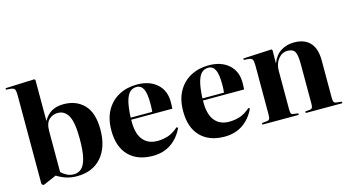

<svg xmlns="http://www.w3.org/2000/svg" viewBox="-84 -1094 2602 1434"><g transform="rotate(-15 1217.0 -377.0)"><path d="M104 13 89 3V-685Q89 -715 83.5 -728.5Q78 -742 52 -745L15 -748L16 -759L240 -768L247 -761V-445H248Q270 -486 307.5 -509Q345 -532 402 -532Q500 -532 560 -470Q620 -408 620 -278Q620 -143 552 -64.5Q484 14 361 14Q315 14 277 1Q239 -12 208 -32ZM343 -6Q378 -6 402.5 -28.5Q427 -51 440 -104.5Q453 -158 453 -252Q453 -377 425 -428.5Q397 -480 343 -480Q304 -480 275.5 -453.5Q247 -427 247 -364V-49Q266 -30 290.5 -18Q315 -6 343 -6Z M949 14Q831 14 764 -54Q697 -122 697 -249Q697 -340 732.5 -403Q768 -466 829.5 -499Q891 -532 969 -532Q1065 -532 1123 -481Q1181 -430 1181 -342Q1181 -329 1180.5 -316.5Q1180 -304 1179 -289H861Q858 -187 897 -136Q936 -85 1010 -85Q1052 -85 1091 -97Q1130 -109 1174 -147L1184 -140Q1149 -66 1089.5 -26Q1030 14 949 14ZM861 -305H1028Q1031 -335 1031 -367Q1031 -448 1014 -481.5Q997 -515 961 -515Q933 -515 912 -497Q891 -479 878 -433.5Q865 -388 861 -305Z M1504 14Q1386 14 1319 -54Q1252 -122 1252 -249Q1252 -340 1287.5 -403Q1323 -466 1384.5 -499Q1446 -532 1524 -532Q1620 -532 1678 -481Q1736 -430 1736 -342Q1736 -329 1735.5 -316.5Q1735 -304 1734 -289H1416Q1413 -187 1452 -136Q1491 -85 1565 -85Q1607 -85 1646 -97Q1685 -109 1729 -147L1739 -140Q1704 -66 1644.5 -26Q1585 14 1504 14ZM1416 -305H1583Q1586 -335 1586 -367Q1586 -448 1569 -481.5Q1552 -515 1516 -515Q1488 -515 1467 -497Q1446 -479 1433 -433.5Q1420 -388 1416 -305Z M1798 0V-12L1837 -16Q1852 -18 1857 -27Q1862 -36 1862 -62V-440Q1862 -472 1855.5 -485Q1849 -498 1827 -500L1788 -503L1789 -514L2009 -525L2015 -518L2014 -417H2015Q2037 -475 2081.5 -503.5Q2126 -532 2184 -532Q2265 -532 2307.5 -486Q2350 -440 2350 -349V-58Q2350 -34 2356 -25.5Q2362 -17 2381 -16L2416 -12V0H2133V-12L2166 -15Q2182 -17 2187 -25.5Q2192 -34 2192 -58V-362Q2192 -435 2177 -459.5Q2162 -484 2121 -484Q2078 -484 2049 -447.5Q2020 -411 2020 -357V-60Q2020 -36 2024 -27Q2028 -18 2042 -17L2079 -12V0Z"/></g></svg>

Font: Literata 72pt
Style: Bold
Weight: 700
Designer: Latin by Veronika Burian and Jose Scaglione. Greek by Irene Vlachou. Cyrillic by Vera Evstafieva.
Foundry: TypeTogether
Version: Version 3.002